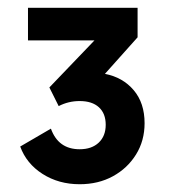

<svg xmlns="http://www.w3.org/2000/svg" viewBox="-20 -765 437 494"><path d="M185 -291Q131 -291 89.5 -317.5Q48 -344 32 -388L111 -434Q130 -381 185 -381Q216 -381 234 -398Q252 -415 252 -444Q252 -473 234.5 -489Q217 -505 185 -505Q156 -505 131 -492L107 -540L223 -661H52V-745H334V-669L250 -575Q296 -566 324 -533Q352 -500 352 -448Q352 -403 330 -367.5Q308 -332 270.5 -311.5Q233 -291 185 -291Z"/></svg>

Font: Plus Jakarta Text
Style: Bold
Weight: 700
Designer: Gumpita Rahayu
Foundry: Tokotype Studio
Version: Version 1.000